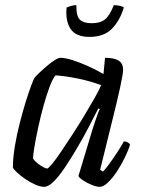

<svg xmlns="http://www.w3.org/2000/svg" viewBox="-20 -724 554 744"><path d="M151 0Q136 0 116 -9Q96 -18 77 -31Q58 -44 45 -56.5Q32 -69 30 -75Q30 -112 37.5 -157Q45 -202 56.5 -247Q68 -292 80 -330.5Q92 -369 101.5 -394Q111 -419 114 -423Q120 -430 133 -442.5Q146 -455 162 -468.5Q178 -482 192 -491Q206 -500 214 -500Q232 -500 259.5 -491.5Q287 -483 319.5 -468.5Q352 -454 381 -437L387 -500Q423 -500 440 -489Q457 -478 457 -454Q457 -438 445.5 -385Q434 -332 413.5 -250.5Q393 -169 368 -66L379 -59Q389 -69 403.5 -89Q418 -109 433.5 -132.5Q449 -156 460 -176Q469 -176 475.5 -172Q482 -168 484 -164Q478 -143 464.5 -115Q451 -87 434 -61Q417 -35 399 -17.5Q381 0 366 0Q354 0 335.5 -7.5Q317 -15 302 -25Q287 -35 284 -42L337 -218Q343 -238 349 -255Q355 -272 359.5 -284.5Q364 -297 367 -301L361 -304Q344 -270 322.5 -229Q301 -188 277 -147.5Q253 -107 230.5 -73.5Q208 -40 187.5 -20Q167 0 151 0ZM163 -71Q167 -71 182 -89Q197 -107 217.5 -137.5Q238 -168 261.5 -204Q285 -240 307 -276.5Q329 -313 346.5 -344Q364 -375 372 -394Q329 -410 282.5 -419.5Q236 -429 195 -432Q184 -419 172 -387Q160 -355 148.5 -313.5Q137 -272 128 -230Q119 -188 113.5 -155.5Q108 -123 108 -110Q117 -96 136 -83.5Q155 -71 163 -71ZM327 -581Q274 -581 253.5 -612Q233 -643 238 -695Q243 -697 253.5 -700.5Q264 -704 276 -704Q275 -662 289.5 -648Q304 -634 335 -634Q368 -634 386.5 -648.5Q405 -663 421 -704Q435 -704 446 -701Q457 -698 460 -695Q444 -643 413 -612Q382 -581 327 -581Z"/></svg>

Font: Texturina 12pt Light
Style: Italic
Weight: 300
Italic angle: -11°
Designer: Guillermo Torres Carreño
Foundry: Omnibus-Type
Version: Version 1.002